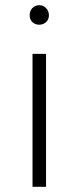

<svg xmlns="http://www.w3.org/2000/svg" viewBox="-20 -718 302 738"><path d="M105 0V-511H157V0ZM131 -623Q115 -623 104.5 -633Q94 -643 94 -659Q94 -676 104.5 -687Q115 -698 131 -698Q146 -698 157 -687Q168 -676 168 -659Q168 -643 157 -633Q146 -623 131 -623Z"/></svg>

Font: Transpass ExtraLight
Style: Regular
Weight: 200
Designer: Delve Withrington
Foundry: Delve Fonts
Version: Version 1.001;December 18, 2019;FontCreator 12.0.0.2547 64-b